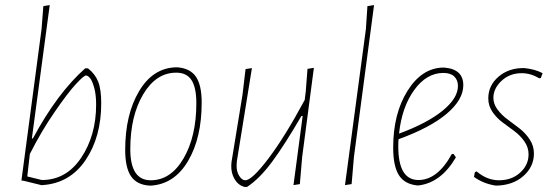

<svg xmlns="http://www.w3.org/2000/svg" viewBox="-20 -722 2175 753"><path d="M325 -454Q353 -432 365 -402Q377 -372 377 -317Q377 -185 315.5 -94Q254 -3 146 4H142L73 -13L64 -14L143 -608L150 -698L175 -702L105 -179H109Q204 -356 314 -454ZM317 -426Q309 -426 277.5 -392Q246 -358 194 -282.5Q142 -207 97 -118L87 -30L144 -16Q240 -16 298.5 -103.5Q357 -191 357 -312Q357 -352 349 -379.5Q341 -407 332.5 -416.5Q324 -426 317 -426Z M671 -458H676Q726 -454 748.5 -421Q771 -388 771 -320Q771 -181 717.5 -90.5Q664 0 572 6H567Q517 3 494 -30.5Q471 -64 471 -134Q471 -273 525.5 -364.5Q580 -456 671 -458ZM671 -437Q592 -437 541.5 -352Q491 -267 491 -137Q491 -15 571 -15Q650 -15 700 -101Q750 -187 750 -317Q750 -379 731 -408Q712 -437 671 -437Z M968 -455 909 -90 908 -75Q907 -50 918 -32.5Q929 -15 942 -15Q968 -15 1032.5 -100Q1097 -185 1175 -330L1179 -362L1186 -452L1211 -456L1165 -106L1156 0L1131 4L1167 -267H1162Q1097 -155 1047.5 -88Q998 -21 949 11H938Q914 4 900 -19.5Q886 -43 887 -74L888 -87L931 -350L943 -451Z M1447 -702 1368 -106 1359 0 1333 4 1415 -608 1421 -698Z M1768 -105Q1710 -6 1623 5H1614Q1565 -1 1543.5 -36.5Q1522 -72 1522 -143Q1522 -276 1578 -365.5Q1634 -455 1717 -457H1722Q1797 -451 1797 -388Q1797 -331 1732 -276Q1667 -221 1543 -176Q1542 -167 1542 -148Q1542 -16 1621 -16Q1696 -16 1752 -118H1759ZM1719 -436Q1653 -436 1604.5 -369Q1556 -302 1545 -198Q1656 -239 1716 -288Q1776 -337 1776 -385Q1776 -408 1761.5 -422Q1747 -436 1719 -436Z M2036 -455Q2078 -451 2108 -435L2101 -416L2095 -415Q2061 -435 2026 -435Q1979 -435 1947 -405Q1915 -375 1915 -338Q1915 -314 1931.5 -292Q1948 -270 1971.5 -253Q1995 -236 2018 -218Q2041 -200 2057.5 -175Q2074 -150 2074 -120Q2074 -68 2032.5 -31.5Q1991 5 1925 6Q1877 -1 1839 -28L1842 -46L1849 -50Q1890 -15 1937 -15Q1987 -15 2020 -45Q2053 -75 2053 -117Q2053 -144 2036.5 -167.5Q2020 -191 1997 -208Q1974 -225 1951 -242Q1928 -259 1911.5 -283Q1895 -307 1895 -336Q1895 -387 1935.5 -421.5Q1976 -456 2036 -455Z"/></svg>

Font: Alegreya Sans Thin
Style: Italic
Weight: 100
Italic angle: -7°
Designer: Juan Pablo del Peral
Foundry: Huerta Tipografica
Version: Version 2.007